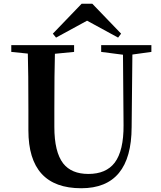

<svg xmlns="http://www.w3.org/2000/svg" viewBox="-20 -982 857 1021"><path d="M412 19Q131 19 131 -289V-400Q131 -598 128 -697L40 -706V-742H374V-706L272 -696Q269 -599 269 -400V-307Q269 -174 316 -113Q360 -57 450 -57Q544 -57 590 -117Q638 -181 637 -317L634 -691L518 -706V-742H785V-706L684 -692L680 -306Q679 19 412 19ZM278 -782 261 -803 414 -962H471L624 -803L608 -782L443 -872Z"/></svg>

Font: GenRyuMin TW B
Style: Regular
Weight: 700
Version: Version 1.501;PS 1;hotconv 16.6.51;makeotf.lib2.5.65220